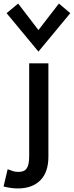

<svg xmlns="http://www.w3.org/2000/svg" viewBox="-72 -815 415 1079"><path d="M28 244Q-9 244 -52 233L-29 136Q-11 143 2 147Q15 151 30 151Q50 151 63.5 144.5Q77 138 84.5 118.5Q92 99 92 60V-459H200V65Q200 153 154.5 198.5Q109 244 28 244ZM144 -525 -35 -741 30 -795 144 -646 259 -795 323 -741Z"/></svg>

Font: Alata
Style: Regular
Weight: 400
Designer: Spyros Zevelakis, Eben Sorkin
Foundry: Spyros Zevelakis
Version: Version 1.005; ttfautohint (v1.8.4.7-5d5b)